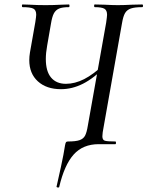

<svg xmlns="http://www.w3.org/2000/svg" viewBox="-20 -645 660 859"><path d="M240 194Q237 194 234.5 192.5Q232 191 233 190Q257 84 263.5 48.5Q270 13 271 5Q273 -6 275.5 -9Q278 -12 284 -12Q319 -12 336 -18Q353 -24 360.5 -38Q368 -52 373 -83L455 -544Q459 -572 459 -579Q459 -599 447 -606Q435 -613 404 -613Q401 -613 401 -619Q401 -625 404 -625L447 -624Q485 -622 507 -622Q533 -622 571 -624L616 -625Q620 -625 620 -619Q620 -613 616 -613Q583 -613 565.5 -607Q548 -601 539.5 -586.5Q531 -572 526 -542L444 -79Q438 -49 438 -35Q438 -19 449 -15.5Q460 -12 496 -12Q499 -12 499 -6Q499 0 496 0H422Q351 0 309.5 46.5Q268 93 245 191Q245 194 240 194ZM111 -376Q111 -392 114 -410L138 -546Q142 -572 142 -579Q142 -600 129 -606.5Q116 -613 81 -613Q78 -613 78 -619Q78 -625 81 -625L114 -624Q146 -622 184 -622Q219 -622 255 -624Q268 -625 288 -625Q291 -625 291 -619Q291 -613 288 -613Q259 -613 244 -606.5Q229 -600 221 -585Q213 -570 208 -539L191 -441Q185 -408 185 -381Q185 -326 208.5 -298Q232 -270 275 -270Q315 -270 356.5 -291Q398 -312 449 -360L456 -351Q400 -295 351.5 -270.5Q303 -246 253 -246Q188 -246 149.5 -281Q111 -316 111 -376Z"/></svg>

Font: Cormorant Garamond Medium
Style: Italic
Weight: 500
Italic angle: -10°
Designer: Christian Thalmann (Catharsis Fonts)
Foundry: Catharsis Fonts
Version: Version 4.000